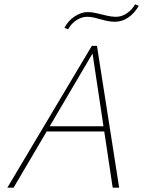

<svg xmlns="http://www.w3.org/2000/svg" viewBox="-20 -871 666 891"><path d="M503 0 407 -639H419L43 0H14L406 -658H430L533 0ZM180 -261 193 -285H472L479 -261ZM296 -735 279 -742Q297 -776 327.5 -795.5Q358 -815 387 -815Q406 -815 429 -809.5Q452 -804 475 -798.5Q498 -793 518 -793Q545 -793 569 -809.5Q593 -826 607 -851L624 -844Q604 -809 575 -789.5Q546 -770 513 -770Q492 -770 469.5 -775.5Q447 -781 425.5 -787Q404 -793 384 -793Q359 -793 335 -777.5Q311 -762 296 -735Z"/></svg>

Font: Ysabeau Infant Thin
Style: Italic
Weight: 250
Italic angle: -12°
Designer: Christian Thalmann (Catharsis Fonts)
Version: Version 2.001;gftools[0.9.30]; featfreeze: ss01,ss02,lnum